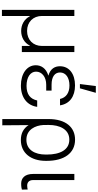

<svg xmlns="http://www.w3.org/2000/svg" viewBox="470 -1278 1015 1995"><g transform="rotate(90 977.5 -280.5)"><path d="M82.4 207H146V-82.7H149.5C177.9 -25.6 236.2 7.1 301.5 7.1C367.2 7.1 425.4 -25.6 453.5 -82.7H457.4V0H521V-545.5H457.4V-208.5C457.4 -117.9 394.5 -54.3 301.5 -54.3C208.8 -54.3 146 -117.5 146 -208.5V-545.5H82.4Z M921.5 -287.3V-308.9H860.1C776.3 -308.9 732.6 -343 733 -397.4C733.3 -456 786.2 -494.7 867.9 -494.7C945 -494.7 994.3 -459.5 1008.2 -396.7H1074.6C1059.7 -495.7 983.3 -552.6 867.9 -552.6C748.9 -552.6 668.7 -493.3 668.3 -396.3C668.3 -345.5 691.4 -296.5 766.3 -275.6C687.1 -252.1 658 -198.2 658 -144.9C658 -53.3 744.3 9.9 869.3 9.9C995.7 9.9 1076.7 -57.5 1090.2 -159.4H1024.1C1008.5 -88.1 961.3 -48.7 872.2 -48.7C782.7 -48.7 724.4 -88.4 724.4 -147.4C724.1 -208.5 779.8 -253.2 860.1 -253.2H921.5ZM853.3 -603.3H897.7L944.2 -768.5H873.9Z M1217 203.1H1282L1279.8 -70C1313.9 -18.5 1362.9 10.3 1434.7 10.3C1571.7 10.3 1651.3 -95.9 1651.3 -247.5V-259.6C1651.3 -438.6 1572.1 -552.9 1431.1 -552.9C1302.6 -552.9 1217 -457.4 1217 -276.6ZM1278.8 -224.1 1278.4 -277.3C1277.7 -393.5 1324.2 -493.3 1431.1 -493.3C1537.3 -493.3 1585.9 -397.4 1585.9 -259.6V-247.5C1585.9 -134.6 1537.3 -47.2 1432.2 -47.2C1326.3 -47.2 1283.7 -139.2 1278.8 -224.1Z M1787.3 -545.5V-118.3C1787.3 -30.2 1830.3 7.1 1888.8 7.1C1919.7 7.1 1940.3 2.5 1950.3 -0.4L1948.9 -61.1C1943.5 -58.9 1925.8 -55.4 1908.7 -55.4C1879.3 -55.4 1850.9 -70.3 1850.9 -118.3V-545.5Z"/></g></svg>

Font: Karasuma Gothic
Style: Light
Weight: 300
Designer: Rasmus Andersson / Ryoko Nishizuka
Foundry: rsms
Version: Version 1.00